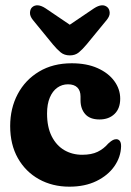

<svg xmlns="http://www.w3.org/2000/svg" viewBox="-20 -691 491 721"><path d="M431.4 -320.5Q431.4 -283.5 410 -263Q388.6 -242.4 353.6 -242.4Q317.6 -242.4 300 -262.5Q282.4 -282.5 282.4 -314.5V-328.7Q282.4 -350.5 270.4 -362.5Q258.3 -374.4 235.2 -374.4Q213 -374.4 195.1 -361.7Q177.3 -349 167 -324.5Q156.7 -300.1 156.7 -264.7Q156.7 -213.7 174.2 -179.1Q191.8 -144.5 221.6 -127.1Q251.5 -109.8 288.5 -109.8Q323.7 -109.8 346.5 -120.9Q369.4 -132 386.4 -151.9Q397.9 -162.4 404.3 -165.3Q410.7 -168.3 416.8 -168.3Q424.7 -168.3 429.8 -161.8Q434.9 -155.4 434.7 -141.4Q433.6 -101.1 409.5 -66.7Q385.5 -32.3 342.2 -11.1Q299 10 240.5 10Q176.9 10 126.4 -18Q76 -46 47.1 -97.1Q18.2 -148.3 18.2 -217.6Q18.2 -284.1 46.4 -337.5Q74.6 -390.9 126.6 -422.1Q178.6 -453.4 249.3 -453.4Q305.7 -453.4 346.5 -435.1Q387.3 -416.8 409.3 -386.5Q431.4 -356.2 431.4 -320.5ZM276.6 -574.7 151.3 -659.6Q135.3 -670.1 122.4 -671Q109.4 -671.9 100.3 -663.4Q93.3 -656.6 92.6 -643.6Q91.8 -630.6 103.7 -615.8L179.1 -523.6Q194.3 -505.4 208 -494.2Q221.8 -483 242.4 -483Q262.4 -483 276 -494.2Q289.7 -505.5 304.8 -523.6L380.5 -615.8Q392.7 -630.6 391.9 -643.6Q391.1 -656.6 383.8 -663.4Q374.7 -671.9 361.8 -671Q349 -670.1 332.9 -659.6L207.4 -574.7Z"/></svg>

Font: Fraunces 144pt S100 Black
Style: Regular
Weight: 900
Version: Version 1.000